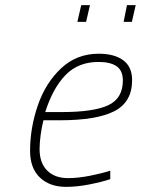

<svg xmlns="http://www.w3.org/2000/svg" viewBox="-20 -718 548 747"><path d="M296 -698H330L315 -633H281ZM474 -698H508L493 -633H461ZM97 -131Q97 -220 127 -307.5Q157 -395 217.5 -452Q278 -509 364 -509Q425 -509 459.5 -483.5Q494 -458 494 -406Q494 -321 425 -285.5Q356 -250 212 -250H149Q142 -223 138 -192Q134 -161 134 -138Q134 -84 163.5 -54.5Q193 -25 245 -25Q283 -25 329 -34Q375 -43 409 -54V-21Q376 -10 328 -0.5Q280 9 237 9Q173 9 135 -27.5Q97 -64 97 -131ZM221 -282Q344 -282 401 -308.5Q458 -335 458 -405Q458 -443 434 -460Q410 -477 363 -477Q284 -477 234.5 -425.5Q185 -374 156 -282Z"/></svg>

Font: Cairo ExtraLight
Style: Italic
Weight: 275
Italic angle: -13°
Designer: Mohamed Gaber, Accademia di Belle Arti di Urbino and others
Foundry: Kief Type Foundry, Accademia di Belle Arti di Urbino and others
Version: Version 3.011